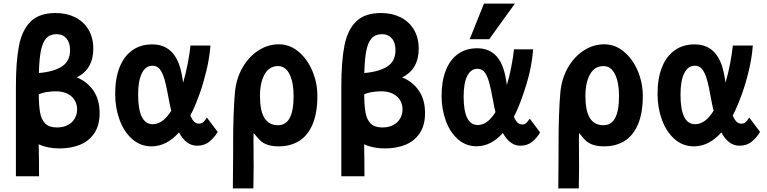

<svg xmlns="http://www.w3.org/2000/svg" viewBox="-20 -802 4240 1062"><path d="M287.5 -730Q347.5 -730 394.8 -706.8Q442 -683.5 469 -638.8Q496 -594 496 -532Q496 -475.5 472.8 -435.8Q449.5 -396 404.5 -374Q463.5 -350 497.2 -300Q531 -250 531 -177Q531 -108 501 -64.2Q471 -20.5 421.2 -0.8Q371.5 19 309.5 19Q243 19 194 -4Q196 81 196 173H68V-324Q68 -463.5 85.2 -550.2Q102.5 -637 150.2 -683.5Q198 -730 287.5 -730ZM406.5 -197Q406.5 -224 393.5 -246.8Q380.5 -269.5 353.8 -283.2Q327 -297 288 -297Q267 -297 241 -293.2Q215 -289.5 194.5 -280Q195 -216 202 -178Q209 -140 230.5 -118.5Q252 -97 295 -97Q330 -97 355.2 -110.5Q380.5 -124 393.5 -146.8Q406.5 -169.5 406.5 -197ZM367.5 -525Q367.5 -566.5 347.2 -589.8Q327 -613 293 -613Q256.5 -613 236 -590.5Q215.5 -568 206.2 -521.8Q197 -475.5 195 -398Q279 -405.5 323.2 -434.8Q367.5 -464 367.5 -525Z M617 -283.5Q617 -367 641 -428.5Q665 -490 711 -523.2Q757 -556.5 821.5 -556.5Q932.5 -556.5 972 -441.5Q985 -403.5 993 -344.5Q1008 -396 1018.5 -451Q1029 -506 1033.5 -550H1144Q1139 -482.5 1122 -412Q1105 -341.5 1084.5 -284.2Q1064 -227 1046.5 -190L1033 -163.5Q1042.5 -140 1053.8 -129Q1065 -118 1081.5 -118Q1095.5 -118 1105.2 -127.2Q1115 -136.5 1124 -152L1184 -72.5Q1168 -43.5 1139.5 -19.8Q1111 4 1070 4Q1009.5 4 970 -69.5Q901 7.5 818.5 7.5Q757 7.5 711.2 -32.8Q665.5 -73 641.2 -139.8Q617 -206.5 617 -283.5ZM825 -115Q880.5 -115 927 -189Q921.5 -211 914.5 -248.5Q906.5 -292.5 901.2 -317.2Q896 -342 890 -362.5Q879 -400 864 -419.2Q849 -438.5 823 -438.5Q785.5 -438.5 764.8 -397Q744 -355.5 744 -279Q744 -115 825 -115Z M1268 240 1269.5 51V20.5V1Q1269.5 -179 1279.5 -291Q1286.5 -367 1321.2 -427.8Q1356 -488.5 1409.2 -522.8Q1462.5 -557 1522 -557Q1582.5 -557 1631.2 -516.2Q1680 -475.5 1707.8 -409.5Q1735.5 -343.5 1735.5 -272Q1735.5 -176.5 1708.8 -114Q1682 -51.5 1634.2 -22Q1586.5 7.5 1522 7.5Q1484 7.5 1459.8 -1.2Q1435.5 -10 1421.5 -23Q1407.5 -36 1389.5 -58.5L1383 -66.5Q1382 -51.5 1382 -27.5Q1382 8.5 1382.5 30.5L1383 126.5Q1383 183 1381.5 240ZM1604 -271Q1604 -345.5 1581.8 -391Q1559.5 -436.5 1518 -436.5Q1469.5 -436.5 1443.8 -391Q1418 -345.5 1418 -271Q1418 -189 1442.8 -149.2Q1467.5 -109.5 1518 -109.5Q1561 -109.5 1582.5 -149.5Q1604 -189.5 1604 -271Z M2087.5 -730Q2147.5 -730 2194.8 -706.8Q2242 -683.5 2269 -638.8Q2296 -594 2296 -532Q2296 -475.5 2272.8 -435.8Q2249.5 -396 2204.5 -374Q2263.5 -350 2297.2 -300Q2331 -250 2331 -177Q2331 -108 2301 -64.2Q2271 -20.5 2221.2 -0.8Q2171.5 19 2109.5 19Q2043 19 1994 -4Q1996 81 1996 173H1868V-324Q1868 -463.5 1885.2 -550.2Q1902.5 -637 1950.2 -683.5Q1998 -730 2087.5 -730ZM2206.5 -197Q2206.5 -224 2193.5 -246.8Q2180.5 -269.5 2153.8 -283.2Q2127 -297 2088 -297Q2067 -297 2041 -293.2Q2015 -289.5 1994.5 -280Q1995 -216 2002 -178Q2009 -140 2030.5 -118.5Q2052 -97 2095 -97Q2130 -97 2155.2 -110.5Q2180.5 -124 2193.5 -146.8Q2206.5 -169.5 2206.5 -197ZM2167.5 -525Q2167.5 -566.5 2147.2 -589.8Q2127 -613 2093 -613Q2056.5 -613 2036 -590.5Q2015.5 -568 2006.2 -521.8Q1997 -475.5 1995 -398Q2079 -405.5 2123.2 -434.8Q2167.5 -464 2167.5 -525Z M2422.5 -272.5Q2422.5 -352.5 2445.5 -411.8Q2468.5 -471 2512.8 -503Q2557 -535 2619 -535Q2726 -535 2763.5 -424.5Q2776.5 -387.5 2783.5 -331.5Q2798 -380.5 2808.2 -433.2Q2818.5 -486 2823 -529H2929Q2922 -435.5 2893 -339.8Q2864 -244 2835.5 -182.5L2822.5 -156.5Q2831.5 -134.5 2842.5 -124Q2853.5 -113.5 2869 -113.5Q2882 -113.5 2891.5 -122.2Q2901 -131 2910 -146L2967.5 -69.5Q2952 -41.5 2924.8 -18.8Q2897.5 4 2858 4Q2800.5 4 2761.5 -66.5Q2696 7 2616 7Q2557 7 2513 -31.8Q2469 -70.5 2445.8 -134.5Q2422.5 -198.5 2422.5 -272.5ZM2578 -585 2657 -782H2828L2686 -585ZM2622.5 -110.5Q2676.5 -110.5 2720.5 -182Q2714 -206.5 2708.5 -239Q2695.5 -312 2685 -348.5Q2674.5 -384.5 2660 -403Q2645.5 -421.5 2620.5 -421.5Q2584.5 -421.5 2564.5 -381.8Q2544.5 -342 2544.5 -268.5Q2544.5 -110.5 2622.5 -110.5Z M3068 240 3069.5 51V20.5V1Q3069.5 -179 3079.5 -291Q3086.5 -367 3121.2 -427.8Q3156 -488.5 3209.2 -522.8Q3262.5 -557 3322 -557Q3382.5 -557 3431.2 -516.2Q3480 -475.5 3507.8 -409.5Q3535.5 -343.5 3535.5 -272Q3535.5 -176.5 3508.8 -114Q3482 -51.5 3434.2 -22Q3386.5 7.5 3322 7.5Q3284 7.5 3259.8 -1.2Q3235.5 -10 3221.5 -23Q3207.5 -36 3189.5 -58.5L3183 -66.5Q3182 -51.5 3182 -27.5Q3182 8.5 3182.5 30.5L3183 126.5Q3183 183 3181.5 240ZM3404 -271Q3404 -345.5 3381.8 -391Q3359.5 -436.5 3318 -436.5Q3269.5 -436.5 3243.8 -391Q3218 -345.5 3218 -271Q3218 -189 3242.8 -149.2Q3267.5 -109.5 3318 -109.5Q3361 -109.5 3382.5 -149.5Q3404 -189.5 3404 -271Z M3617 -283.5Q3617 -367 3641 -428.5Q3665 -490 3711 -523.2Q3757 -556.5 3821.5 -556.5Q3932.5 -556.5 3972 -441.5Q3985 -403.5 3993 -344.5Q4008 -396 4018.5 -451Q4029 -506 4033.5 -550H4144Q4139 -482.5 4122 -412Q4105 -341.5 4084.5 -284.2Q4064 -227 4046.5 -190L4033 -163.5Q4042.5 -140 4053.8 -129Q4065 -118 4081.5 -118Q4095.5 -118 4105.2 -127.2Q4115 -136.5 4124 -152L4184 -72.5Q4168 -43.5 4139.5 -19.8Q4111 4 4070 4Q4009.5 4 3970 -69.5Q3901 7.5 3818.5 7.5Q3757 7.5 3711.2 -32.8Q3665.5 -73 3641.2 -139.8Q3617 -206.5 3617 -283.5ZM3825 -115Q3880.5 -115 3927 -189Q3921.5 -211 3914.5 -248.5Q3906.5 -292.5 3901.2 -317.2Q3896 -342 3890 -362.5Q3879 -400 3864 -419.2Q3849 -438.5 3823 -438.5Q3785.5 -438.5 3764.8 -397Q3744 -355.5 3744 -279Q3744 -115 3825 -115Z"/></svg>

Font: JuliaMono Black
Style: Regular
Weight: 900
Monospace: yes
Designer: cormullion
Foundry: corm
Version: Version 0.054; ttfautohint (v1.8.4)